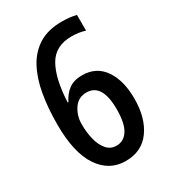

<svg xmlns="http://www.w3.org/2000/svg" viewBox="-180 -818 823 922"><g transform="rotate(-30 231.5 -357.0)"><path d="M243 10Q152 10 98.5 -70Q45 -150 45 -305Q45 -395 58 -471Q71 -547 101.5 -604Q132 -661 183 -692.5Q234 -724 310 -724Q355 -724 390 -715V-628Q356 -639 315 -639Q225 -639 186 -571Q147 -503 141 -373H145Q163 -410 191.5 -431Q220 -452 265 -452Q344 -452 386 -391Q428 -330 428 -230Q428 -122 380 -56Q332 10 243 10ZM241 -76Q282 -76 305.5 -113Q329 -150 329 -228Q329 -370 242 -370Q197 -370 172 -333Q147 -296 147 -248Q147 -204 156.5 -165Q166 -126 187 -101Q208 -76 241 -76Z"/></g></svg>

Font: Noto Sans Devanagari UI Condensed Medium
Style: Regular
Weight: 500
Width: 3
Designer: Jelle Bosma - Monotype Design Team
Foundry: Monotype Imaging Inc.
Version: Version 2.003